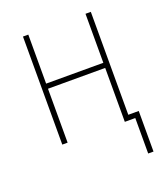

<svg xmlns="http://www.w3.org/2000/svg" viewBox="-130 -617 761 880"><g transform="rotate(-20 250.0 -177.0)"><path d="M467 173V-25H416V-527H390V-288H111V-527H85V0H111V-263H390V0H441V173Z"/></g></svg>

Font: Noto Sans Mono UI Condensed Thin
Style: Regular
Weight: 250
Width: 3
Designer: Monotype Design team
Foundry: Monotype Imaging Inc.
Version: 1.000